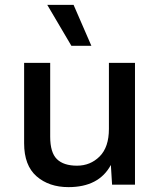

<svg xmlns="http://www.w3.org/2000/svg" viewBox="-20 -758 658 788"><path d="M282 -738 355 -570H273L174 -738ZM261 10Q181 10 130 -34.5Q79 -79 79 -170V-500H186V-197Q186 -132 213.5 -105Q241 -78 296 -78Q351 -78 389 -116Q427 -154 427 -229V-500H534V0H440L435 -81Q386 10 261 10Z"/></svg>

Font: Elaine Sans Medium
Style: Regular
Weight: 500
Designer: Wei Huang
Foundry: Wei Huang
Version: Version 2.001;December 24, 2019;FontCreator 12.0.0.2547 64-b